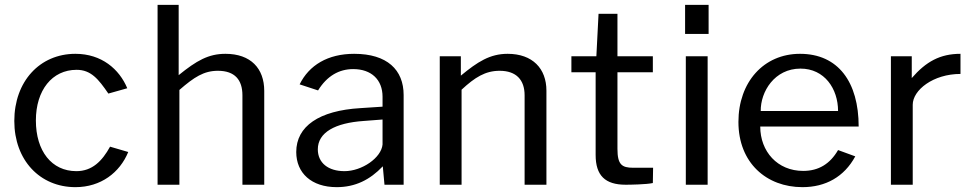

<svg xmlns="http://www.w3.org/2000/svg" viewBox="-20 -762 4025 792"><path d="M291 -540C144 -540 39 -426 39 -263C39 -101 145 10 291 10C396 10 474 -50 509 -135L434 -157C401 -97 360 -56 295 -56C193 -56 128 -139 128 -265C128 -390 195 -474 296 -474C355 -474 386 -436 427 -376L505 -398C472 -477 399 -540 291 -540Z M630 0H720V-391C781 -444 821 -470 879 -470C949 -470 980 -432 980 -369V0H1070V-387C1070 -480 1014 -540 910 -540C840 -540 791 -512 717 -452V-742H630Z M1369 10C1445 10 1506 -20 1559 -76L1566 0H1645V-370C1645 -474 1577 -540 1441 -540C1332 -540 1255 -493 1216 -414L1292 -389C1329 -449 1379 -477 1437 -477C1512 -477 1558 -433 1558 -363V-322L1467 -316C1296 -306 1202 -241 1202 -135C1202 -48 1265 10 1369 10ZM1401 -56C1334 -56 1291 -90 1291 -146C1291 -216 1363 -255 1480 -263L1558 -269V-166C1553 -111 1473 -56 1401 -56Z M1794 0H1884V-392C1939 -443 1982 -470 2041 -470C2110 -470 2144 -432 2144 -369V0H2234V-388C2234 -479 2177 -540 2074 -540C2001 -540 1950 -507 1881 -450V-530H1794Z M2673 -464V-530H2527V-705H2449L2440 -530H2337V-464H2437V-123C2437 -38 2476 0 2561 0C2578 0 2647 -1 2673 -7L2674 -70H2592C2545 -70 2527 -83 2527 -148V-464Z M2903 -742H2806V-622H2903ZM2899 -530H2809V0H2899Z M3116 -240H3522C3522 -423 3438 -540 3280 -540C3130 -540 3026 -423 3026 -259C3026 -90 3142 10 3290 10C3385 10 3462 -32 3508 -117L3437 -143C3404 -86 3357 -57 3293 -57C3187 -57 3116 -137 3116 -240ZM3118 -304C3117 -384 3175 -479 3282 -479C3381 -479 3437 -396 3437 -304Z M3655 0H3745V-330C3745 -390 3829 -457 3942 -457V-540C3858 -540 3800 -508 3741 -440V-530H3655Z"/></svg>

Font: 18Franklin
Style: Regular
Weight: 400
Designer: Pablo Impallari, Rodrigo Fuenzalida (Modified by Dan O. Williams)
Version: Version 0.025;PS 000.025;hotconv 1.0.88;makeotf.lib2.5.64775